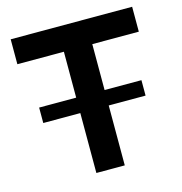

<svg xmlns="http://www.w3.org/2000/svg" viewBox="-105 -806 855 901"><g transform="rotate(-15 322.0 -355.0)"><path d="M391 -291V0H253V-291H73V-366H253V-589H27V-710H617V-589H391V-366H570V-291Z"/></g></svg>

Font: Rising Sun
Style: Bold
Weight: 700
Designer: Matt McInerney, Pablo Impallari, Rodrigo Fuenzalida (Raleway font), Stephen Hutchings (Greek), Cristiano Sobral (main ch
Foundry: The Rising Sun Project Authors
Version: Version 4.327; ttfautohint (v1.8.4.7-5d5b-dirty)